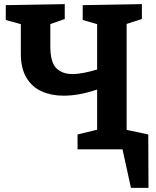

<svg xmlns="http://www.w3.org/2000/svg" viewBox="-20 -724 758 931"><path d="M668 -72V0H356V-72L451 -95V-290Q364 -260 288 -260Q229 -260 182 -281Q135 -302 108 -347.5Q81 -393 81 -464V-607L8 -627V-699L294 -704V-632L224 -607V-500Q224 -423 252.5 -394Q281 -365 330 -365Q357 -365 387.5 -371Q418 -377 451 -387V-607L381 -627V-699L668 -704V-632L594 -608V-93ZM511 -112 699 -72 700 187H615L574 0H511Z"/></svg>

Font: Bitter
Style: Bold
Weight: 700
Designer: Sol Matas, and Bitter project Authors
Foundry: Sol Matas
Version: Version 2.001